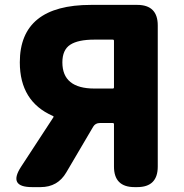

<svg xmlns="http://www.w3.org/2000/svg" viewBox="-20 -765 751 785"><path d="M111 0Q12 0 66 -83L198 -285Q201 -289 196 -291Q61 -350 61 -510Q61 -745 352 -745H541Q625 -745 625 -661V-84Q625 0 541 0H530Q446 0 446 -84V-257Q446 -262 441 -262H388Q370 -262 361 -247L251 -60Q216 0 146 0ZM366 -403H441Q446 -403 446 -408V-598Q446 -603 441 -603H366Q299 -603 267 -582Q235 -561 235 -510Q235 -403 366 -403Z"/></svg>

Font: Resource Han Rounded JP Heavy
Style: Regular
Weight: 900
Designer: Cyano Hao (round all glyphs); Ryoko NISHIZUKA 西塚涼子 (kana, bopomofo & ideographs); Paul D. Hunt (Latin, Greek & Cyrillic)
Foundry: Cyano Hao
Version: 0.990